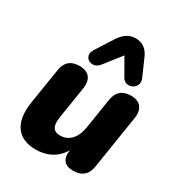

<svg xmlns="http://www.w3.org/2000/svg" viewBox="-186 -907 970 1041"><g transform="rotate(30 299.0 -386.0)"><path d="M190 11C260 11 317 -17 354 -78C345 -18 371 9 425 9C478 9 510 -18 518 -71L571 -407C580 -466 552 -501 494 -501C441 -501 410 -475 401 -421L371 -230C360 -162 322 -121 268 -121C223 -121 209 -149 217 -204L249 -407C258 -467 230 -501 172 -501C119 -501 87 -475 79 -421L44 -201C20 -53 86 11 190 11ZM498 -613 450 -722C432 -762 402 -783 361 -783C319 -783 288 -760 263 -721L194 -613C158 -556 231 -517 269 -565L353 -672L413 -567C442 -516 524 -554 498 -613Z"/></g></svg>

Font: SN Pro Heavy
Style: Italic
Weight: 800
Italic angle: -9°
Designer: Tobias Whetton
Foundry: Supernotes
Version: Version 1.001;Glyphs 3.2 (3249)